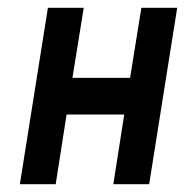

<svg xmlns="http://www.w3.org/2000/svg" viewBox="-20 -473 475 493"><path d="M31 0H123L151 -179H299L271 0H363L435 -453H343L314 -273H166L195 -453H103Z"/></svg>

Font: Rabbid Highway Sign II Hop
Style: Obl
Weight: 400
Foundry: Cannot Into Space Fonts
Version: Version 0.277